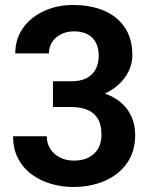

<svg xmlns="http://www.w3.org/2000/svg" viewBox="-20 -741 613 771"><path d="M192.7 -414.6H266.5Q303.9 -414.6 328.2 -427.5Q352.4 -440.4 364.5 -463.6Q376.5 -486.8 376.5 -517.4Q376.5 -546.7 365.6 -568.7Q354.7 -590.6 332.6 -602.9Q310.5 -615.1 276.5 -615.1Q249.5 -615.1 226.8 -604.3Q204 -593.6 190.3 -573.8Q176.6 -554.1 176.6 -526.7H41.4Q41.4 -584.7 72.4 -628.4Q103.4 -672.1 156.2 -696.5Q209 -721 273.2 -721Q344.4 -721 398 -698Q451.7 -675 481.6 -630Q511.5 -585.1 511.5 -518.7Q511.5 -485.9 496.3 -454.4Q481.1 -422.9 452.1 -397.7Q423.2 -372.5 381.9 -357.4Q340.5 -342.3 288 -342.3H192.7ZM192.7 -311.3V-382.2H288Q347.1 -382.2 391.2 -368.6Q435.4 -355 464.6 -330.2Q493.9 -305.4 508.4 -271.9Q522.9 -238.5 522.9 -199.1Q522.9 -132.7 490.1 -86Q457.3 -39.4 401 -14.8Q344.6 9.8 273.4 9.8Q228.2 9.8 185.3 -2.7Q142.3 -15.1 107.8 -40.3Q73.3 -65.4 53 -103.8Q32.6 -142.1 32.6 -193.8H167.8Q167.8 -165.5 181.8 -143.4Q195.8 -121.3 220.6 -108.7Q245.4 -96.1 276.7 -96.1Q328.9 -96.1 358.2 -124.3Q387.5 -152.4 387.5 -200.4Q387.5 -239.8 372.9 -264.2Q358.3 -288.5 331.1 -299.9Q303.9 -311.3 266.5 -311.3Z"/></svg>

Font: Vazirmatn
Style: Regular
Weight: 400
Designer: Saber Rastikerdar
Foundry: Saber Rastikerdar
Version: Version 33.003;September 2, 2022;FontCreator 14.0.0.2862 64-